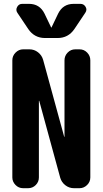

<svg xmlns="http://www.w3.org/2000/svg" viewBox="-20 -990 540 1010"><path d="M403.3 -969.7Q420.9 -969.7 430.2 -954.1Q439.5 -938.5 428.7 -922.9L371.1 -836.9Q338.9 -790 283.2 -790H216.8Q161.1 -790 128.9 -836.9L71.3 -922.9Q61.5 -937.5 70.3 -953.6Q79.1 -969.7 96.7 -969.7H132.8Q188.5 -969.7 213.9 -918.9L249 -845.7Q249 -844.7 250 -844.7Q251 -844.7 251 -845.7L286.1 -918.9Q311.5 -969.7 367.2 -969.7ZM398.4 -730.5Q421.9 -730.5 438.5 -713.4Q455.1 -696.3 455.1 -672.9V-56.6Q455.1 -33.2 438 -16.6Q420.9 0 398.4 0H369.1Q343.8 0 323.7 -15.6Q303.7 -31.2 296.9 -54.7L186.5 -459Q186.5 -460 185.5 -460Q184.6 -460 184.6 -459V-56.6Q184.6 -33.2 168 -16.6Q151.4 0 127.9 0H101.6Q78.1 0 61.5 -17.1Q44.9 -34.2 44.9 -56.6V-672.9Q44.9 -696.3 62 -713.4Q79.1 -730.5 101.6 -730.5H134.8Q160.2 -730.5 180.2 -714.8Q200.2 -699.2 207 -674.8L317.4 -271.5Q317.4 -270.5 318.4 -270Q319.3 -269.5 319.3 -271.5V-672.9Q319.3 -696.3 335.9 -713.4Q352.5 -730.5 376 -730.5Z"/></svg>

Font: Rounded Mgen+ 2m bold
Style: Bold
Weight: 700
Designer: [Source Han Sans]
Ryoko NISHIZUKA  (kana & ideographs); Paul D. Hunt (Latin, Greek & Cyrillic); Wenlong ZHANG  (bopomofo
Version: Version 1.059.20150602